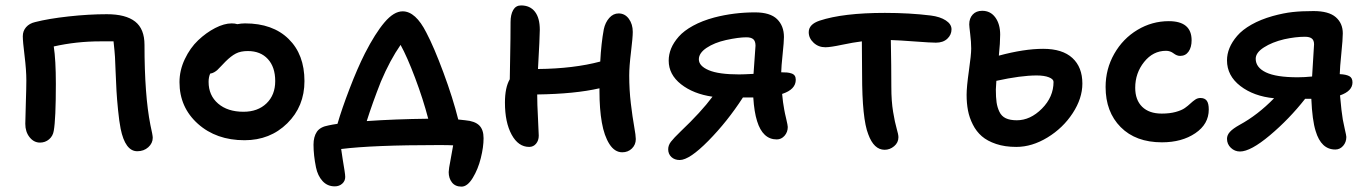

<svg xmlns="http://www.w3.org/2000/svg" viewBox="-20 -550 5107 715"><path d="M491.2 13.2Q446.3 13.2 429.2 -70.8Q423.8 -98.1 419.7 -139.6Q415.5 -181.2 413.8 -211.7Q412.1 -242.2 410.4 -285.6Q408.7 -329.1 408.2 -337.9Q407.2 -355.5 402.8 -396H354Q264.6 -396 180.2 -377Q188 -326.7 188 -237.8Q188 -106.4 180.2 -63Q177.2 -43.5 162.8 -31.2Q148.4 -19 128.9 -19Q106 -19 90.1 -39.1Q74.2 -59.1 74.2 -88.9Q74.2 -108.4 76.2 -166.5Q78.1 -224.6 78.1 -250Q78.1 -289.1 71.5 -342.3Q64.9 -395.5 64.9 -415Q64.9 -434.6 77.1 -448.7Q89.4 -462.9 110.8 -467.8Q160.2 -480.5 235.4 -488.8Q310.5 -497.1 377.9 -497.1Q448.2 -497.1 483.2 -469.7Q518.1 -442.4 518.1 -382.8Q518.1 -195.8 540 -85Q548.8 -46.4 548.8 -37.1Q548.8 -16.6 532.2 -1.7Q515.6 13.2 491.2 13.2Z M890.6 -27.8Q785.2 -27.8 716.8 -89.1Q648.4 -150.4 648.4 -244.1Q648.4 -288.1 668.2 -329.8Q688 -371.6 717.8 -399.9Q747.6 -428.2 781.2 -445.6Q814.9 -462.9 842.8 -462.9Q855 -462.9 863.8 -460Q878.4 -462.9 892.6 -462.9Q995.6 -462.9 1054.7 -405Q1113.8 -347.2 1113.8 -248Q1113.8 -153.8 1049.8 -90.8Q985.8 -27.8 890.6 -27.8ZM756.8 -245.1Q756.8 -194.8 792.2 -164.3Q827.6 -133.8 886.7 -133.8Q939.9 -133.8 972.4 -165Q1004.9 -196.3 1004.9 -248Q1004.9 -300.3 977.5 -330.1Q950.2 -359.9 902.8 -359.9Q876 -359.9 858.2 -350.6Q840.3 -341.3 819.8 -320.8Q813.5 -314.5 803.2 -303.5Q793 -292.5 788.8 -288.8Q784.7 -285.2 777.6 -281Q770.5 -276.9 762.7 -275.9Q756.8 -262.7 756.8 -245.1Z M1698.7 145Q1675.3 145 1663.1 129.4Q1650.9 113.8 1650.9 90.8Q1650.9 80.1 1658 44.2Q1665 8.3 1667.5 -8.8Q1651.4 -9.8 1613.8 -9.8Q1368.2 -9.8 1250.5 4.9Q1252.4 20.5 1256.3 43.9Q1260.3 67.4 1262.9 84.5Q1265.6 101.6 1265.6 108.9Q1265.6 124 1254.4 134Q1243.2 144 1226.6 144Q1199.2 144 1181.2 124.3Q1163.1 104.5 1156.7 73.2Q1147.5 27.8 1147.5 -11.2Q1147.5 -40.5 1159.9 -59.1Q1172.4 -77.6 1203.6 -83Q1216.3 -85.9 1236.8 -88.9Q1252.9 -144.5 1282 -220.2Q1311 -295.9 1338.9 -351.1Q1377.4 -426.3 1412.1 -467Q1446.8 -507.8 1479.5 -507.8Q1527.8 -507.8 1567.9 -428.2Q1596.2 -374.5 1631.3 -279.8Q1666.5 -185.1 1686.5 -105L1712.9 -102.1Q1748 -99.1 1764.4 -83.3Q1780.8 -67.4 1780.8 -35.2Q1780.8 -2.4 1770.5 38.8Q1760.3 80.1 1740.5 112.5Q1720.7 145 1698.7 145ZM1398.4 -246.1Q1366.7 -165.5 1345.7 -99.1Q1449.7 -106.4 1574.7 -107.9Q1555.7 -180.7 1525.9 -259.8Q1496.1 -338.9 1471.7 -382.8Q1432.6 -326.7 1398.4 -246.1Z M1950.7 -2.9Q1910.2 -2.9 1885.3 -48.6Q1860.4 -94.2 1860.4 -168Q1860.4 -224.1 1878.4 -254.9Q1878.9 -279.3 1879.6 -324.7Q1880.4 -370.1 1880.9 -405.5Q1881.3 -440.9 1881.3 -467.8Q1881.3 -495.6 1891.1 -512.7Q1900.9 -529.8 1920.4 -529.8Q1953.6 -529.8 1971.9 -506.6Q1990.2 -483.4 1990.2 -439Q1990.2 -413.6 1983.4 -293Q2116.7 -294.4 2215.3 -320.8Q2218.8 -388.2 2228.5 -440.9Q2233.9 -466.3 2248.8 -483.2Q2263.7 -500 2283.7 -500Q2307.1 -500 2321.8 -480Q2336.4 -460 2336.4 -431.2Q2336.4 -410.6 2329.8 -356.4Q2323.2 -302.2 2323.2 -269Q2323.2 -215.3 2329.3 -164.3Q2335.4 -113.3 2341.6 -79.1Q2347.7 -44.9 2347.7 -32.2Q2347.7 -11.2 2333.3 2.9Q2318.8 17.1 2297.4 17.1Q2269 17.1 2249.5 -13.4Q2230 -43.9 2221.2 -94Q2212.4 -144 2212.4 -210V-221.2Q2121.6 -200.2 1980.5 -198.2Q1980.5 -163.1 1983.4 -110.1Q1986.3 -57.1 1986.3 -44.9Q1986.3 -26.9 1976.3 -14.9Q1966.3 -2.9 1950.7 -2.9Z M2511.2 45.9Q2492.2 45.9 2480.2 34.7Q2468.3 23.4 2468.3 5.9Q2468.3 -8.8 2478.5 -22.2Q2488.8 -35.6 2515.1 -61Q2590.8 -132.8 2633.3 -189.9Q2562 -200.2 2516.1 -236.3Q2470.2 -272.5 2470.2 -324.2Q2470.2 -347.2 2479.2 -369.4Q2488.3 -391.6 2507.6 -413.6Q2526.9 -435.5 2560.8 -454.1Q2594.7 -472.7 2640.1 -484.9Q2713.4 -503.9 2791.5 -503.9Q2848.1 -503.9 2873.8 -478.8Q2899.4 -453.6 2899.4 -412.1Q2899.4 -395 2894.5 -348.4Q2889.6 -301.8 2889.2 -280.8Q2902.8 -280.8 2910.9 -280Q2918.9 -279.3 2927.2 -276.6Q2935.5 -273.9 2939.5 -268.1Q2943.4 -262.2 2943.4 -252.9Q2943.4 -216.8 2892.6 -200.2Q2895.5 -167.5 2900.4 -142.1Q2902.3 -130.4 2908 -106.7Q2913.6 -83 2913.6 -77.1Q2913.6 -58.1 2901.6 -44.4Q2889.6 -30.8 2872.6 -30.8Q2820.3 -30.8 2799.3 -99.1Q2788.6 -132.8 2785.2 -187H2746.6Q2688.5 -97.2 2617.9 -25.6Q2547.4 45.9 2511.2 45.9ZM2582.5 -329.1Q2582.5 -304.2 2619.4 -288.6Q2656.2 -272.9 2732.4 -272.9Q2748 -272.9 2786.1 -274.9Q2793.5 -372.6 2793.5 -379.9Q2793.5 -396.5 2785.4 -403.8Q2777.3 -411.1 2759.3 -411.1Q2730.5 -411.1 2683.6 -400.9Q2640.1 -391.1 2611.3 -371.8Q2582.5 -352.5 2582.5 -329.1Z M3274.4 7.8Q3234.4 7.8 3213.4 -49.8Q3190.4 -107.4 3190.4 -272.9Q3190.4 -299.3 3189.9 -340.3Q3189.5 -381.3 3189.5 -396Q3157.7 -392.1 3115 -383.1Q3072.3 -374 3053.7 -374Q3027.8 -374 3009.8 -390.9Q2991.7 -407.7 2991.7 -430.2Q2991.7 -459.5 3032.2 -473.1Q3119.6 -502 3275.4 -502Q3367.7 -502 3446.3 -492.2Q3481 -487.8 3502.2 -473.9Q3523.4 -460 3523.4 -440.9Q3523.4 -420.4 3507.8 -405.8Q3492.2 -391.1 3465.3 -391.1Q3446.3 -391.1 3387.7 -395.5Q3329.1 -399.9 3297.4 -400.9Q3299.3 -303.2 3299.3 -226.1Q3299.3 -173.3 3305.9 -133.5Q3312.5 -93.8 3319.1 -71.3Q3325.7 -48.8 3325.7 -39.1Q3325.7 -19 3309.8 -5.6Q3293.9 7.8 3274.4 7.8Z M3764.6 -2.9Q3722.2 -2.9 3689.5 -13.9Q3656.7 -24.9 3636.2 -42.7Q3615.7 -60.5 3602.8 -86.2Q3589.8 -111.8 3584.7 -138.7Q3579.6 -165.5 3579.6 -196.8Q3579.6 -226.1 3588.1 -286.1Q3596.7 -346.2 3596.7 -369.1Q3596.7 -393.6 3593 -423.1Q3589.4 -452.6 3589.4 -459Q3589.4 -481.9 3602.3 -495.8Q3615.2 -509.8 3637.7 -509.8Q3668.5 -509.8 3686.5 -485.1Q3704.6 -460.4 3704.6 -420.9Q3704.6 -390.6 3699.7 -342.8Q3793.9 -368.2 3864.7 -368.2Q3936.5 -368.2 3973.6 -334Q4010.7 -299.8 4010.7 -238.8Q4010.7 -183.6 3974.6 -128.4Q3938.5 -73.2 3880.9 -38.1Q3823.2 -2.9 3764.6 -2.9ZM3688.5 -216.8Q3688.5 -187.5 3691.2 -168.9Q3693.8 -150.4 3701.7 -133.8Q3709.5 -117.2 3725.6 -109.6Q3741.7 -102.1 3766.6 -102.1Q3816.9 -102.1 3860.1 -145.5Q3903.3 -189 3903.3 -245.1Q3903.3 -255.4 3886 -262.2Q3868.7 -269 3840.3 -269Q3781.7 -269 3690.4 -249Q3688.5 -224.6 3688.5 -216.8Z M4307.1 -20Q4209.5 -20 4153.3 -76.7Q4097.2 -133.3 4097.2 -226.1Q4097.2 -293 4129.4 -349.6Q4161.6 -406.2 4215.8 -438.7Q4270 -471.2 4332.5 -471.2Q4417.5 -471.2 4417.5 -399.9Q4417.5 -374 4406.2 -357.9Q4395 -341.8 4374.5 -341.8Q4362.8 -341.8 4350.3 -351.3Q4337.9 -360.8 4322.3 -360.8Q4273.9 -360.8 4240.7 -319.3Q4207.5 -277.8 4207.5 -223.1Q4207.5 -177.7 4233.4 -152.3Q4259.3 -127 4306.2 -127Q4335.9 -127 4358.2 -133.1Q4380.4 -139.2 4392.3 -147.7Q4404.3 -156.2 4413.1 -164.6Q4421.9 -172.9 4430.9 -179Q4439.9 -185.1 4450.2 -185.1Q4466.3 -185.1 4473.9 -175Q4481.4 -165 4481.4 -142.1Q4481.4 -87.9 4431.4 -54Q4381.3 -20 4307.1 -20Z M4597.7 14.2Q4578.1 14.2 4563.7 0.5Q4549.3 -13.2 4549.3 -33.2Q4549.3 -46.9 4560.1 -58.8Q4570.8 -70.8 4596.2 -85Q4663.6 -121.6 4724.6 -184.1Q4648.9 -191.4 4599.1 -229.7Q4549.3 -268.1 4549.3 -325.2Q4549.3 -348.6 4558.6 -371.3Q4567.9 -394 4587.2 -416.5Q4606.4 -439 4640.4 -458.3Q4674.3 -477.5 4719.2 -490.2Q4760.3 -501.5 4793.2 -505.1Q4826.2 -508.8 4871.6 -508.8Q4928.2 -508.8 4954.3 -486.1Q4980.5 -463.4 4980.5 -425.8Q4980.5 -404.3 4975.1 -351.1Q4969.7 -297.9 4969.2 -273.9Q4992.2 -272.9 5004.4 -266.6Q5016.6 -260.3 5016.6 -243.2Q5016.6 -210.9 4970.2 -194.8Q4975.6 -132.8 4980.5 -105Q4982.4 -93.3 4988 -69.1Q4993.7 -44.9 4993.7 -40Q4993.7 -20.5 4981.7 -6.8Q4969.7 6.8 4952.6 6.8Q4899.9 6.8 4879.4 -62Q4866.7 -102.1 4863.3 -182.1H4840.3Q4780.8 -106.4 4709 -46.1Q4637.2 14.2 4597.7 14.2ZM4656.2 -331.1Q4656.2 -298.8 4694.3 -280.5Q4732.4 -262.2 4812.5 -262.2Q4837.4 -262.2 4866.2 -265.1Q4873.5 -377.4 4873.5 -384.8Q4873.5 -399.9 4865.2 -406.5Q4856.9 -413.1 4839.4 -413.1Q4804.7 -413.1 4762.2 -403.8Q4717.3 -393.1 4686.8 -373.5Q4656.2 -354 4656.2 -331.1Z"/></svg>

Font: Shantell Sans Irregular
Style: Regular
Weight: 500
Designer: Stephen Nixon, Anya Danilova, Shantell Martin
Foundry: Arrow Type
Version: Version 1.006;[9816181b4]